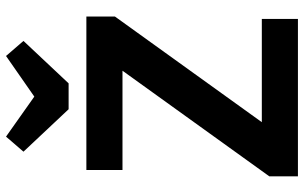

<svg xmlns="http://www.w3.org/2000/svg" viewBox="-206 -804 1010 638"><g transform="rotate(-90 299.0 -485.0)"><path d="M32 -95V0H555V-120H212L563 -608V-703H53V-583H383ZM114 -912 255 -762H341L482 -912L432 -970L297 -876L164 -970Z"/></g></svg>

Font: MV Cash SemiBold
Style: Regular
Weight: 600
Designer: Rodrigo Fuenzalida
Foundry: fragTYPE
Version: Version 1.100;Glyphs 3.1.2 (3151)